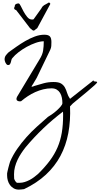

<svg xmlns="http://www.w3.org/2000/svg" viewBox="-20 -903 815 1570"><path d="M38.1 514.6Q39.1 508.8 42 495.1Q44.9 481.4 48.8 466.8Q52.7 452.1 56.6 438.5Q60.5 424.8 62.5 418.9Q85.9 364.3 120.6 314.5Q155.3 264.6 195.8 219.2Q236.3 173.8 281.7 132.8Q327.1 91.8 372.1 52.7Q382.8 46.9 403.3 32.7Q423.8 18.6 442.9 1.5Q461.9 -15.6 476.1 -32.2Q490.2 -48.8 490.2 -59.6Q490.2 -83 485.8 -104.5Q481.4 -126 471.2 -143.1Q460.9 -160.2 443.8 -170.4Q426.8 -180.7 401.4 -180.7Q367.2 -180.7 333.5 -172.4Q299.8 -164.1 268.1 -149.9Q236.3 -135.7 207 -116.2Q177.7 -96.7 152.3 -75.2Q150.4 -75.2 146.5 -74.7Q142.6 -74.2 140.6 -74.2Q131.8 -74.2 123 -79.1Q114.3 -84 114.3 -94.7Q114.3 -96.7 116.2 -102.1Q118.2 -107.4 118.2 -109.4L303.7 -418Q327.1 -455.1 332.5 -489.3Q337.9 -523.4 337.9 -565.4Q308.6 -565.4 272 -552.7Q235.4 -540 199.7 -520.5Q164.1 -501 132.3 -476.6Q100.6 -452.1 81.1 -427.7Q75.2 -421.9 73.2 -412.1Q71.3 -402.3 68.4 -393.1Q65.4 -383.8 61 -377.4Q56.6 -371.1 46.9 -371.1Q39.1 -371.1 34.2 -376.5Q29.3 -381.8 25.4 -389.2Q21.5 -396.5 19.5 -404.3Q17.6 -412.1 17.6 -417Q17.6 -436.5 27.8 -450.2Q38.1 -463.9 51.8 -476.6Q79.1 -496.1 114.3 -521Q149.4 -545.9 187.5 -567.9Q225.6 -589.8 265.1 -604.5Q304.7 -619.1 342.8 -619.1Q374 -619.1 387.2 -606Q400.4 -592.8 400.4 -559.6Q400.4 -542 399.4 -526.9Q398.4 -511.7 390.6 -495.1L280.3 -266.6Q278.3 -262.7 272.9 -253.9Q267.6 -245.1 261.7 -235.4Q255.9 -225.6 250.5 -216.3Q245.1 -207 242.2 -204.1Q241.2 -203.1 239.7 -199.7Q238.3 -196.3 237.3 -195.3Q238.3 -195.3 239.7 -194.8Q241.2 -194.3 242.2 -194.3Q251 -194.3 257.8 -199.2Q299.8 -211.9 337.4 -222.2Q375 -232.4 418 -232.4Q460 -232.4 480 -219.7Q500 -207 510.7 -187.5Q521.5 -168 528.8 -143.1Q536.1 -118.2 552.7 -94.7L738.3 -241.2L742.2 -248Q744.1 -238.3 752.9 -237.3Q761.7 -236.3 768.6 -235.4Q775.4 -234.4 774.4 -229.5Q773.4 -224.6 753.9 -206.5Q734.4 -188.5 692.4 -153.3Q650.4 -118.2 575.2 -56.6L552.7 -33.2Q557.6 84 538.6 185.5Q519.5 287.1 474.1 372.1Q428.7 457 355 525.4Q281.2 593.8 176.8 643.6Q173.8 643.6 168 644.5Q162.1 645.5 155.3 646Q148.4 646.5 142.1 647Q135.7 647.5 133.8 647.5Q110.4 647.5 92.3 637.2Q74.2 627 62 610.4Q49.8 593.8 43.9 573.2Q38.1 552.7 38.1 532.2ZM95.7 557.6Q98.6 567.4 104 576.2Q109.4 585 118.2 591.8H140.6Q161.1 591.8 181.6 585.4Q202.1 579.1 221.7 568.8Q241.2 558.6 258.8 545.4Q276.4 532.2 291 519.5Q347.7 463.9 386.7 411.6Q425.8 359.4 450.2 302.7Q474.6 246.1 485.4 181.6Q496.1 117.2 496.1 36.1Q496.1 33.2 495.6 22.9Q495.1 12.7 495.1 9.8Q327.1 136.7 189.5 300.8Q170.9 324.2 153.8 350.1Q136.7 376 123.5 403.8Q110.4 431.6 102.5 461.4Q94.7 491.2 94.7 522.5Q94.7 526.4 95.2 540Q95.7 553.7 95.7 557.6ZM242.2 -743.2Q247.1 -743.2 251.5 -744.1Q255.9 -745.1 258.8 -751L317.4 -833Q324.2 -845.7 329.6 -851.6Q335 -857.4 341.8 -861.3Q348.6 -865.2 357.4 -869.6Q366.2 -874 379.9 -882.8Q381.8 -882.8 385.7 -879.9Q389.6 -877 390.6 -875V-872.1V-869.1L285.2 -673.8Q285.2 -672.9 281.7 -670.4Q278.3 -668 273.9 -665Q269.5 -662.1 265.6 -658.2Q261.7 -654.3 258.8 -653.3H255.9H250Q248 -654.3 244.1 -657.7Q240.2 -661.1 236.3 -664.1Q232.4 -667 229 -669.9Q225.6 -672.9 224.6 -673.8L112.3 -820.3Q101.6 -823.2 98.1 -828.6Q94.7 -834 95.7 -838.4Q96.7 -842.8 98.6 -846.2Q100.6 -849.6 100.6 -850.6Q100.6 -863.3 109.4 -869.1Q118.2 -875 131.8 -875Q139.6 -875 149.4 -854.5Q159.2 -834 172.4 -809.6Q185.5 -785.2 202.6 -764.2Q219.7 -743.2 242.2 -743.2Z"/></svg>

Font: Cedarville Cursive
Style: Regular
Weight: 400
Designer: Kimberly Geswein
Foundry: Kimberly Geswein
Version: Version 1.001 2010